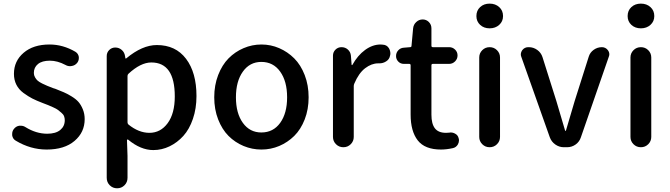

<svg xmlns="http://www.w3.org/2000/svg" viewBox="-20 -809 3684 1055"><path d="M236.3 12.7Q147.5 12.7 66.4 -36.1Q49.8 -45.9 46.9 -65.4Q46.9 -69.3 46.9 -73.2Q46.9 -87.9 55.7 -99.6Q67.4 -115.2 85.9 -118.2Q89.8 -118.2 93.8 -118.2Q108.4 -118.2 120.1 -110.4Q178.7 -74.2 239.3 -74.2Q286.1 -74.2 311 -94.7Q335.9 -115.2 335.9 -148.4Q335.9 -160.2 332 -170.4Q328.1 -180.7 316.9 -189.9Q305.7 -199.2 298.3 -205.1Q291 -210.9 271.5 -219.7Q252 -228.5 244.6 -231.4Q237.3 -234.4 213.9 -243.2Q180.7 -255.9 157.7 -267.6Q134.8 -279.3 108.9 -298.3Q83 -317.4 69.8 -343.8Q56.6 -370.1 56.6 -403.3Q56.6 -473.6 109.9 -519Q163.1 -564.5 252 -564.5Q326.2 -564.5 394.5 -524.4Q410.2 -514.6 413.1 -496.1Q413.1 -493.2 413.1 -489.3Q413.1 -475.6 404.3 -463.9Q392.6 -449.2 374 -446.3Q370.1 -445.3 365.2 -445.3Q351.6 -445.3 339.8 -452.1Q295.9 -475.6 253.9 -475.6Q210.9 -475.6 188.5 -457Q166 -438.5 166 -408.2Q166 -395.5 172.4 -384.3Q178.7 -373 187 -365.7Q195.3 -358.4 211.9 -350.1Q228.5 -341.8 239.7 -337.4Q251 -333 273.4 -324.2Q279.3 -322.3 283.2 -321.3Q312.5 -309.6 330.1 -302.2Q347.7 -294.9 372.6 -279.8Q397.5 -264.6 411.1 -249Q424.8 -233.4 435.1 -208.5Q445.3 -183.6 445.3 -154.3Q445.3 -82 389.6 -34.7Q334 12.7 236.3 12.7Z M566.4 168V-501Q566.4 -520.5 580.1 -534.2Q593.8 -547.9 613.3 -547.9Q633.8 -547.9 648.9 -534.7Q664.1 -521.5 667 -501L668.9 -489.3Q669.9 -487.3 671.4 -487.3Q672.9 -487.3 673.8 -488.3Q761.7 -561.5 841.8 -561.5Q945.3 -561.5 1002.4 -485.8Q1059.6 -410.2 1059.6 -281.2Q1059.6 -212.9 1040 -155.8Q1020.5 -98.6 987.3 -62Q954.1 -25.4 911.6 -4.9Q869.1 15.6 822.3 15.6Q752.9 15.6 683.6 -42Q681.6 -43 679.7 -42Q677.7 -41 677.7 -39.1L680.7 47.9V168Q680.7 192.4 664.1 209Q647.5 225.6 623.5 225.6Q599.6 225.6 583 209Q566.4 192.4 566.4 168ZM800.8 -79.1Q862.3 -79.1 901.4 -132.3Q940.4 -185.5 940.4 -279.3Q940.4 -465.8 811.5 -465.8Q752.9 -465.8 685.5 -403.3Q680.7 -398.4 680.7 -391.6V-136.7Q680.7 -129.9 685.5 -125Q742.2 -79.1 800.8 -79.1Z M1157.2 -274.4Q1157.2 -340.8 1178.7 -396.5Q1200.2 -452.1 1235.8 -488.3Q1271.5 -524.4 1318.4 -544.4Q1365.2 -564.5 1416.5 -564.5Q1467.8 -564.5 1514.2 -544.4Q1560.5 -524.4 1596.7 -488.3Q1632.8 -452.1 1654.3 -396.5Q1675.8 -340.8 1675.8 -274.4Q1675.8 -208 1654.3 -152.8Q1632.8 -97.7 1596.7 -62Q1560.5 -26.4 1514.2 -6.8Q1467.8 12.7 1416.5 12.7Q1365.2 12.7 1318.4 -6.8Q1271.5 -26.4 1235.8 -62Q1200.2 -97.7 1178.7 -152.8Q1157.2 -208 1157.2 -274.4ZM1416 -81.1Q1481.4 -81.1 1519.5 -133.8Q1557.6 -186.5 1557.6 -274.4Q1557.6 -362.3 1519.5 -415.5Q1481.4 -468.8 1416 -468.8Q1352.5 -468.8 1314.5 -415.5Q1276.4 -362.3 1276.4 -274.4Q1276.4 -186.5 1314.5 -133.8Q1352.5 -81.1 1416 -81.1Z M1809.6 -56.6V-502.9Q1809.6 -522.5 1823.2 -536.1Q1836.9 -549.8 1856.4 -549.8Q1877 -549.8 1891.6 -536.6Q1906.2 -523.4 1908.2 -502.9L1912.1 -452.1Q1913.1 -451.2 1914.6 -451.2Q1916 -451.2 1916 -452.1Q1945.3 -504.9 1986.3 -534.7Q2027.3 -564.5 2071.3 -564.5Q2078.1 -564.5 2084 -563.5Q2105.5 -562.5 2117.2 -543.9Q2125 -530.3 2125 -514.6Q2125 -508.8 2123 -502Q2119.1 -482.4 2101.6 -471.7Q2085 -460.9 2064.5 -460.9Q2063.5 -460.9 2062.5 -460.9Q2060.5 -460.9 2057.6 -460.9Q2021.5 -460.9 1986.3 -434.1Q1951.2 -407.2 1926.8 -349.6Q1923.8 -342.8 1923.8 -335.9V-56.6Q1923.8 -33.2 1907.2 -16.6Q1890.6 0 1866.7 0Q1842.8 0 1826.2 -16.6Q1809.6 -33.2 1809.6 -56.6Z M2403.3 12.7Q2314.5 12.7 2275.4 -37.6Q2236.3 -87.9 2236.3 -179.7V-450.2Q2236.3 -458 2228.5 -458H2199.2Q2180.7 -458 2168.5 -470.7Q2156.2 -483.4 2156.2 -501Q2156.2 -519.5 2168.5 -532.7Q2180.7 -545.9 2199.2 -546.9L2233.4 -549.8Q2241.2 -549.8 2241.2 -557.6L2250 -653.3Q2252 -673.8 2267.1 -688Q2282.2 -702.1 2302.7 -702.1Q2322.3 -702.1 2336.4 -688Q2350.6 -673.8 2350.6 -653.3V-557.6Q2350.6 -549.8 2358.4 -549.8H2448.2Q2466.8 -549.8 2480.5 -536.6Q2494.1 -523.4 2494.1 -504.4Q2494.1 -485.4 2480.5 -471.7Q2466.8 -458 2448.2 -458H2358.4Q2350.6 -458 2350.6 -450.2V-178.7Q2350.6 -128.9 2369.6 -104Q2388.7 -79.1 2430.7 -79.1Q2438.5 -79.1 2448.2 -80.1Q2452.1 -81.1 2456.1 -81.1Q2469.7 -81.1 2481.4 -74.2Q2496.1 -66.4 2500 -49.8Q2502 -43.9 2502 -38.1Q2502 -26.4 2496.1 -15.6Q2486.3 1 2468.8 4.9Q2433.6 12.7 2403.3 12.7Z M2613.3 -56.6V-493.2Q2613.3 -516.6 2629.9 -533.2Q2646.5 -549.8 2670.4 -549.8Q2694.3 -549.8 2710.9 -533.2Q2727.5 -516.6 2727.5 -493.2V-56.6Q2727.5 -33.2 2710.9 -16.6Q2694.3 0 2670.4 0Q2646.5 0 2629.9 -16.6Q2613.3 -33.2 2613.3 -56.6ZM2597.7 -720.7Q2597.7 -751 2618.2 -770Q2638.7 -789.1 2670.4 -789.1Q2702.1 -789.1 2723.1 -770Q2744.1 -751 2744.1 -720.7Q2744.1 -691.4 2723.1 -672.4Q2702.1 -653.3 2670.4 -653.3Q2638.7 -653.3 2618.2 -672.4Q2597.7 -691.4 2597.7 -720.7Z M3078.1 0Q3052.7 0 3031.2 -15.1Q3009.8 -30.3 3001 -54.7L2844.7 -496.1Q2841.8 -502.9 2841.8 -509.8Q2841.8 -521.5 2849.6 -533.2Q2862.3 -549.8 2882.8 -549.8H2885.7Q2911.1 -549.8 2932.1 -534.7Q2953.1 -519.5 2960.9 -495.1L3037.1 -253.9Q3046.9 -220.7 3085 -91.8Q3085.9 -89.8 3087.9 -89.8Q3089.8 -89.8 3089.8 -91.8Q3127.9 -220.7 3137.7 -253.9L3214.8 -497.1Q3221.7 -520.5 3242.2 -535.2Q3262.7 -549.8 3287.1 -549.8Q3307.6 -549.8 3320.3 -533.2Q3328.1 -522.5 3328.1 -510.7Q3328.1 -503.9 3325.2 -497.1L3171.9 -54.7Q3164.1 -30.3 3143.1 -15.1Q3122.1 0 3095.7 0Z M3444.3 -56.6V-493.2Q3444.3 -516.6 3460.9 -533.2Q3477.5 -549.8 3501.5 -549.8Q3525.4 -549.8 3542 -533.2Q3558.6 -516.6 3558.6 -493.2V-56.6Q3558.6 -33.2 3542 -16.6Q3525.4 0 3501.5 0Q3477.5 0 3460.9 -16.6Q3444.3 -33.2 3444.3 -56.6ZM3428.7 -720.7Q3428.7 -751 3449.2 -770Q3469.7 -789.1 3501.5 -789.1Q3533.2 -789.1 3554.2 -770Q3575.2 -751 3575.2 -720.7Q3575.2 -691.4 3554.2 -672.4Q3533.2 -653.3 3501.5 -653.3Q3469.7 -653.3 3449.2 -672.4Q3428.7 -691.4 3428.7 -720.7Z"/></svg>

Font: Gen Jyuu Gothic Medium
Style: Regular
Weight: 500
Designer: [Source Han Sans]
Ryoko NISHIZUKA  (kana & ideographs); Paul D. Hunt (Latin, Greek & Cyrillic); Wenlong ZHANG  (bopomofo
Version: Version 1.002.20150607